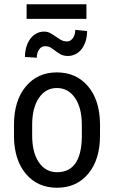

<svg xmlns="http://www.w3.org/2000/svg" viewBox="-20 -882 542 912"><path d="M46.4 -288.6Q46.4 -403.8 102.3 -470.9Q158.2 -538.1 250 -538.1Q341.8 -538.1 397.7 -472.7Q453.6 -407.2 455.1 -294.4V-238.8Q455.1 -124 399.4 -57.1Q343.8 9.8 251 9.8Q159.2 9.8 103.8 -55.2Q48.3 -120.1 46.4 -231ZM132.8 -238.8Q132.8 -157.2 164.8 -110.6Q196.8 -64 251 -64Q365.2 -64 368.7 -229V-288.6Q368.7 -369.6 336.4 -416.7Q304.2 -463.9 250 -463.9Q196.8 -463.9 164.8 -416.7Q132.8 -369.6 132.8 -289.1ZM393.6 -734.4Q393.6 -707.5 386.5 -685.5Q379.4 -663.6 367.2 -648.2Q355 -632.8 338.4 -624.5Q321.8 -616.2 302.7 -616.2Q282.2 -616.2 268.8 -623.5Q255.4 -630.9 244.4 -639.4Q233.4 -647.9 221.9 -655.3Q210.4 -662.6 193.8 -662.6Q176.8 -662.6 165.8 -647Q154.8 -631.3 154.8 -607.9L98.6 -611.3Q98.6 -638.2 105.5 -660.4Q112.3 -682.6 124.5 -698.5Q136.7 -714.4 153.3 -723.1Q169.9 -731.9 189.5 -731.9Q206.1 -731.9 219.2 -724.6Q232.4 -717.3 244.6 -708.5Q256.8 -699.7 269.5 -692.4Q282.2 -685.1 298.3 -685.1Q314.9 -685.1 326.2 -700.9Q337.4 -716.8 337.4 -740.2ZM390.6 -792.5H106.4V-861.8H390.6Z"/></svg>

Font: Roboto Condensed
Style: Regular
Weight: 400
Designer: Google
Version: Version 2.001047; 2015